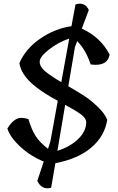

<svg xmlns="http://www.w3.org/2000/svg" viewBox="-20 -888 638 1040"><path d="M386 -633 350 -421Q405 -389 438 -367.5Q471 -346 509 -310Q547 -274 561 -239Q547 -151 475.5 -89.5Q404 -28 280 -4L257 129Q207 143 182 92L217 -13Q147 -41 90.5 -93Q34 -145 20 -192Q43 -230 68.5 -243Q94 -256 134 -243Q151 -185 173.5 -150.5Q196 -116 240 -82L253 -122L293 -342Q153 -417 110 -484Q90 -514 85 -546Q119 -625 199 -679.5Q279 -734 367 -746L389 -864Q439 -880 461 -834L423 -733Q525 -687 574 -592Q561 -526 471 -539Q444 -620 398 -665ZM312 -443 355 -679Q297 -660 245.5 -620Q194 -580 195 -552.5Q196 -525 226 -500.5Q256 -476 312 -443ZM447 -226Q447 -247 419 -268Q391 -289 333 -320L291 -71Q360 -93 403.5 -135Q447 -177 447 -226Z"/></svg>

Font: Tillana Medium
Style: Regular
Weight: 500
Designer: Lipi Raval (Devanagari, Latin), Jonny Pinhorn (Latin)
Foundry: Indian Type Foundry
Version: Version 2.003;PS 1.0;hotconv 1.0.79;makeotf.lib2.5.61930; tt